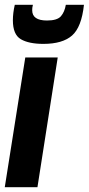

<svg xmlns="http://www.w3.org/2000/svg" viewBox="-26 -785 372 805"><path d="M131 0H-6L80 -544H216ZM156 -601Q95 -601 61.5 -620.5Q28 -640 28 -700Q28 -730 36 -765H112Q110 -758 109.5 -752.5Q109 -747 109 -742Q109 -699 171 -699Q214 -699 229.5 -717Q245 -735 250 -765H326Q316 -671 276 -636Q236 -601 156 -601Z"/></svg>

Font: Georama SemiCondensed
Style: Bold Italic
Weight: 700
Width: 4
Italic angle: -9°
Designer: Jean-Baptiste Levee
Foundry: Production Type
Version: Version 1.000